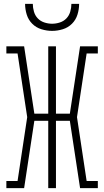

<svg xmlns="http://www.w3.org/2000/svg" viewBox="-20 -975 540 995"><path d="M13 0V-37H71L121 -368L71 -698H13V-735H105L158 -386H230V-735H270V-386H342L395 -735H487V-698H429L379 -368L429 -37H487V0H395L342 -349H270V0H230V-349H158L105 0ZM250 -815Q222 -815 194.5 -823.5Q167 -832 147 -852Q127 -872 118.5 -899.5Q110 -927 110 -955H150Q150 -935 156 -914.5Q162 -894 176 -879.5Q190 -865 210 -858.5Q230 -852 250 -852Q270 -852 290 -858.5Q310 -865 324 -879.5Q338 -894 344 -914.5Q350 -935 350 -955H390Q390 -927 381.5 -899.5Q373 -872 353 -852Q333 -832 305.5 -823.5Q278 -815 250 -815Z"/></svg>

Font: Iosevka Slab Extralight
Style: Regular
Weight: 200
Monospace: yes
Designer: Belleve Invis
Foundry: Belleve Invis
Version: Version 11.1.1; ttfautohint (v1.8.3)